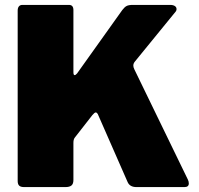

<svg xmlns="http://www.w3.org/2000/svg" viewBox="-20 -762 812 782"><path d="M749 -15Q749 0 731 0H536Q509 0 500 -20L378 -298Q374 -304 370 -304Q365 -304 356 -293L285 -202Q279 -195 279 -180V-29Q279 -13 271 -6.5Q263 0 246 0H79Q64 0 58 -6Q52 -12 52 -25V-719Q52 -730 57 -736Q62 -742 71 -742H261Q279 -742 279 -721V-468Q279 -456 284 -456Q288 -456 294 -463L478 -721Q487 -733 495.5 -737.5Q504 -742 521 -742H673Q685 -742 692 -737.5Q699 -733 699 -725Q699 -718 694 -713L530 -512Q523 -504 523 -495Q523 -488 527 -480L745 -31Q749 -23 749 -15Z"/></svg>

Font: Libre Franklin Black
Style: Regular
Weight: 900
Designer: Pablo Impallari, Rodrigo Fuenzalida
Foundry: Impallari Type
Version: Version 1.002; ttfautohint (v1.5)